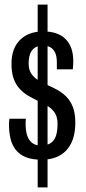

<svg xmlns="http://www.w3.org/2000/svg" viewBox="-20 -753 369 824"><path d="M141.7 51.2V-733.3H184.1V51.2ZM158.1 -67.6Q117.2 -67.6 90.5 -78.6Q63.8 -89.6 47.7 -109.9Q31.6 -130.2 25.1 -158.2Q18.5 -186.2 18.5 -219.6Q18.5 -225.1 19 -231.4Q19.5 -237.7 20.5 -243.3H91Q90 -237.2 90 -231.5Q90 -225.8 90 -219.8Q90 -191.9 96.7 -171.4Q103.3 -151 118.1 -139.6Q132.9 -128.2 155.6 -128.2Q181.6 -128.2 197.6 -139Q213.6 -149.8 220.3 -170.5Q226.9 -191.1 226.9 -221.1Q226.9 -251.2 215 -269Q203 -286.8 183.4 -298.5Q163.7 -310.1 141.8 -320.6Q120.9 -330.5 101.1 -342.2Q81.2 -353.9 64.6 -371.7Q48 -389.5 38.6 -415.3Q29.3 -441.2 29.3 -479.4Q29.3 -513.2 38.9 -539.1Q48.5 -565 67 -582.8Q85.5 -600.6 110.4 -609.4Q135.4 -618.2 165 -618.2Q197.6 -618.2 221.8 -609.7Q245.9 -601.2 262.1 -584.6Q278.2 -568.1 286.4 -544.5Q294.5 -521 294.5 -490.5Q294.5 -482.5 294 -473.2Q293.5 -463.9 292.5 -455.5H224V-484.6Q224 -511.6 216.4 -527.4Q208.7 -543.2 195.6 -550.4Q182.6 -557.5 164.4 -557.5Q147.3 -557.5 135.5 -551.7Q123.7 -545.8 116.3 -535.2Q108.9 -524.6 105.9 -510.9Q102.9 -497.1 102.9 -481.3Q102.9 -454.2 114.1 -437.1Q125.4 -420 143.9 -409.1Q162.4 -398.3 183.4 -388.4Q203.5 -379.4 224.8 -367.9Q246.1 -356.4 263.9 -338.9Q281.6 -321.4 292.4 -294.6Q303.2 -267.9 303.2 -226.9Q303.2 -185.6 292.8 -155.8Q282.5 -125.9 263.3 -106.3Q244.2 -86.7 218 -77.2Q191.8 -67.6 158.1 -67.6Z"/></svg>

Font: Archivo SemiBold ExtraCondensed
Style: Regular
Weight: 600
Width: 2
Version: Version 2.001